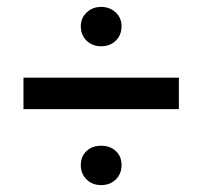

<svg xmlns="http://www.w3.org/2000/svg" viewBox="-20 -556 586 556"><path d="M273 -20Q247 -20 230.5 -36.5Q214 -53 214 -78Q214 -103 230.5 -118.5Q247 -134 273 -134Q299 -134 315.5 -118.5Q332 -103 332 -78Q332 -53 315.5 -36.5Q299 -20 273 -20ZM48 -331H498V-240H48ZM273 -422Q247 -422 230.5 -438.5Q214 -455 214 -480Q214 -504 231 -520Q248 -536 273 -536Q298 -536 315 -520Q332 -504 332 -480Q332 -455 315.5 -438.5Q299 -422 273 -422Z"/></svg>

Font: Metropolitano Medium
Style: Regular
Weight: 500
Designer: Fonts by Alex Slobzheninov & Chris M. Simpson / Changes by Cristiano Sobral
Foundry: Fonts by Alex Slobzheninov & Chris M. Simpson / Changes by Cristiano Sobral
Version: Version 1.00;August 30, 2020;FontCreator 13.0.0.2681 64-bit